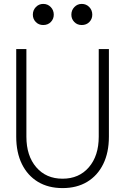

<svg xmlns="http://www.w3.org/2000/svg" viewBox="-20 -951 640 982"><path d="M300 11Q227 11 174 -21Q121 -53 92 -112Q63 -171 63 -252V-700H115V-252Q115 -154 165.5 -95.5Q216 -37 300 -37Q384 -37 434.5 -95.5Q485 -154 485 -252V-700H537V-252Q537 -171 508 -112Q479 -53 426 -21Q373 11 300 11ZM201 -823Q178 -823 163 -838.5Q148 -854 148 -876Q148 -899 163.5 -915Q179 -931 201 -931Q224 -931 239.5 -915Q255 -899 255 -876Q255 -854 240 -838.5Q225 -823 201 -823ZM398 -823Q375 -823 360 -838.5Q345 -854 345 -876Q345 -899 360.5 -915Q376 -931 398 -931Q421 -931 436.5 -915Q452 -899 452 -876Q452 -854 437 -838.5Q422 -823 398 -823Z"/></svg>

Font: Red Hat Mono VF Light
Style: Regular
Weight: 300
Monospace: yes
Designer: Pentagram, MCKL
Foundry: Pentagram, MCKL
Version: Version 1.023